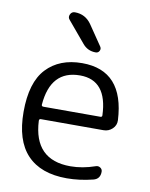

<svg xmlns="http://www.w3.org/2000/svg" viewBox="-86 -820 696 893"><g transform="rotate(10 262.0 -373.5)"><path d="M270 -472Q131 -472 118 -307Q118 -299 127 -299H396Q404 -299 404 -307Q398 -472 270 -472ZM291 10Q168 10 104 -57.5Q40 -125 40 -260Q40 -399 101.5 -464.5Q163 -530 270 -530Q467 -530 479 -297Q480 -273 462.5 -256.5Q445 -240 421 -240H125Q117 -240 117 -231Q126 -48 298 -48Q355 -48 415 -69Q426 -73 436 -66.5Q446 -60 446 -48Q446 -14 415 -6Q351 10 291 10ZM195 -757Q245 -757 274 -715L338 -621Q345 -611 339.5 -600.5Q334 -590 322 -590Q284 -590 260 -619L177 -718Q167 -729 173.5 -743Q180 -757 195 -757Z"/></g></svg>

Font: Rounded Mplus 1c
Style: Regular
Weight: 400
Version: Version 1.059.20150529